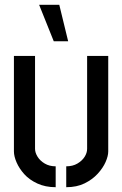

<svg xmlns="http://www.w3.org/2000/svg" viewBox="-20 -775 509 800"><path d="M204 -603 143 -755H227L264 -603ZM256 5V-82Q283 -82 302.5 -93.5Q322 -105 332.5 -121.5Q343 -138 343 -155V-542H431V-144Q431 -125 420 -100Q409 -75 387 -51Q365 -27 332.5 -11Q300 5 256 5ZM212 5Q169 5 135.5 -10.5Q102 -26 81 -49.5Q60 -73 49 -98.5Q38 -124 38 -144V-542H126V-155Q126 -139 136.5 -122Q147 -105 166.5 -93.5Q186 -82 212 -82Z"/></svg>

Font: Stick No Bills ExtraLight Medium
Style: Regular
Weight: 500
Version: Version 2.000